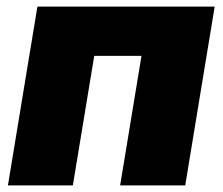

<svg xmlns="http://www.w3.org/2000/svg" viewBox="-20 -559 671 579"><path d="M627.4 -539.1 538.6 0H342.3L406.7 -390.6H264.2L199.7 0H3.9L92.8 -539.1Z"/></svg>

Font: Inter 18pt Black
Style: Italic
Weight: 900
Italic angle: -9.3988°
Designer: Rasmus Andersson
Foundry: rsms
Version: Version 4.001;git-66647c0bb